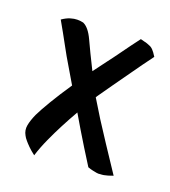

<svg xmlns="http://www.w3.org/2000/svg" viewBox="-87 -451 479 542"><g transform="rotate(20 153.0 -179.5)"><path d="M75.2 26.4Q62.5 16.6 54.7 8.8Q46.9 1 42 -4.9Q36.1 -11.7 33.2 -17.6Q25.4 -31.2 28.3 -46.9Q31.2 -62.5 40 -82Q47.9 -98.6 65.9 -128.9Q84 -159.2 108.4 -195.3Q94.7 -217.8 80.1 -243.2Q66.4 -265.6 50.3 -295.4Q34.2 -325.2 14.6 -359.4Q27.3 -368.2 38.6 -371.6Q49.8 -375 58.6 -375Q69.3 -375 77.1 -373Q94.7 -365.2 108.9 -334.5Q123 -303.7 148.4 -252.9Q161.1 -270.5 176.8 -291Q190.4 -308.6 207.5 -332.5Q224.6 -356.4 246.1 -384.8Q252 -382.8 257.3 -381.8Q262.7 -380.9 267.6 -378.9Q272.5 -377 277.3 -375Q281.2 -373 285.2 -369.1Q291 -363.3 298.8 -350.6Q273.4 -316.4 252.9 -287.1Q232.4 -257.8 216.8 -236.3Q199.2 -210.9 184.6 -190.4Q184.6 -190.4 182.6 -186.5Q183.6 -185.5 183.6 -185.1Q183.6 -184.6 184.6 -183.6Q198.2 -161.1 215.8 -132.8Q231.4 -108.4 253.9 -74.2Q276.4 -40 305.7 3.9Q290 9.8 279.3 11.7Q273.4 12.7 268.6 12.7Q263.7 13.7 257.8 12.7Q252.9 11.7 245.6 10.3Q238.3 8.8 230.5 5.9Q214.8 -18.6 200.2 -42.5Q185.5 -66.4 173.8 -85.9Q160.2 -108.4 148.4 -128.9Q133.8 -103.5 120.1 -77.1Q108.4 -54.7 95.7 -26.9Q83 1 75.2 26.4Z"/></g></svg>

Font: Rancho
Style: Regular
Weight: 400
Designer: Font Diner, Inc
Foundry: Font Diner, Inc
Version: Version 1.000